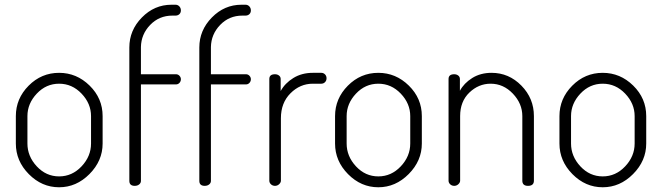

<svg xmlns="http://www.w3.org/2000/svg" viewBox="-20 -786 2800 812"><path d="M230 -478Q304 -478 359 -424Q414 -370 414 -295V-179Q414 -106 358.5 -50Q303 6 230 6Q157 6 102 -49.5Q47 -105 47 -179V-295Q47 -369 101 -423.5Q155 -478 230 -478ZM365 -179V-295Q365 -348 325 -390Q285 -432 230 -432Q175 -432 135.5 -390Q96 -348 96 -295V-179Q96 -125 135.5 -82.5Q175 -40 230 -40Q285 -40 325 -82.5Q365 -125 365 -179Z M576 -587V-472H724Q733 -472 739 -465.5Q745 -459 745 -451Q745 -442 739 -435.5Q733 -429 724 -429H576V-21Q576 -12 568.5 -6Q561 0 550 0Q527 0 527 -21V-585Q527 -658 580 -712Q633 -766 705 -766H722Q732 -766 738.5 -759Q745 -752 745 -742Q745 -732 738.5 -726Q732 -720 722 -720H709Q653 -720 615 -680.5Q577 -641 576 -587Z M872 -587V-472H1020Q1029 -472 1035 -465.5Q1041 -459 1041 -451Q1041 -442 1035 -435.5Q1029 -429 1020 -429H872V-21Q872 -12 864.5 -6Q857 0 846 0Q823 0 823 -21V-585Q823 -658 876 -712Q929 -766 1001 -766H1018Q1028 -766 1034.5 -759Q1041 -752 1041 -742Q1041 -732 1034.5 -726Q1028 -720 1018 -720H1005Q949 -720 911 -680.5Q873 -641 872 -587Z M1339 -432H1303Q1249 -432 1208.5 -391.5Q1168 -351 1168 -286V-22Q1168 -14 1160.5 -7Q1153 0 1143 0Q1133 0 1126 -6.5Q1119 -13 1119 -22V-452Q1119 -472 1143 -472Q1153 -472 1160 -466.5Q1167 -461 1167 -452V-401Q1185 -434 1220.5 -456Q1256 -478 1303 -478H1339Q1348 -478 1354.5 -471.5Q1361 -465 1361 -455Q1361 -445 1354.5 -438.5Q1348 -432 1339 -432Z M1580 -478Q1654 -478 1709 -424Q1764 -370 1764 -295V-179Q1764 -106 1708.5 -50Q1653 6 1580 6Q1507 6 1452 -49.5Q1397 -105 1397 -179V-295Q1397 -369 1451 -423.5Q1505 -478 1580 -478ZM1715 -179V-295Q1715 -348 1675 -390Q1635 -432 1580 -432Q1525 -432 1485.5 -390Q1446 -348 1446 -295V-179Q1446 -125 1485.5 -82.5Q1525 -40 1580 -40Q1635 -40 1675 -82.5Q1715 -125 1715 -179Z M1926 -295V-22Q1926 -14 1918.5 -7Q1911 0 1901 0Q1891 0 1884 -6.5Q1877 -13 1877 -22V-452Q1877 -472 1901 -472Q1911 -472 1918 -466.5Q1925 -461 1925 -452V-402Q1942 -434 1977 -456Q2012 -478 2059 -478Q2132 -478 2185 -424Q2238 -370 2238 -295V-22Q2238 0 2213 0Q2189 0 2189 -22V-295Q2189 -348 2149 -390Q2109 -432 2055 -432Q2004 -432 1965 -394.5Q1926 -357 1926 -295Z M2529 -478Q2603 -478 2658 -424Q2713 -370 2713 -295V-179Q2713 -106 2657.5 -50Q2602 6 2529 6Q2456 6 2401 -49.5Q2346 -105 2346 -179V-295Q2346 -369 2400 -423.5Q2454 -478 2529 -478ZM2664 -179V-295Q2664 -348 2624 -390Q2584 -432 2529 -432Q2474 -432 2434.5 -390Q2395 -348 2395 -295V-179Q2395 -125 2434.5 -82.5Q2474 -40 2529 -40Q2584 -40 2624 -82.5Q2664 -125 2664 -179Z"/></svg>

Font: Dosis
Style: Light
Weight: 300
Designer: Edgar Tolentino, Pablo Impallari, Igino Marini
Foundry: Edgar Tolentino, Pablo Impallari, Igino Marini
Version: Version 1.007